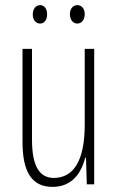

<svg xmlns="http://www.w3.org/2000/svg" viewBox="-20 -720 458 750"><path d="M108 -664C108 -643 119 -628 137 -628C153 -628 164 -642 164 -664C164 -686 153 -700 137 -700C119 -700 108 -684 108 -664ZM253 -665C253 -643 265 -628 282 -628C299 -628 311 -643 311 -665C311 -687 298 -700 282 -700C265 -700 253 -685 253 -665ZM348 -529H311V-233C311 -90 266 -25 190 -25C135 -25 105 -70 105 -174V-529H68V-165C68 -49 104 10 185 10C264 10 298 -47 313 -104H316L319 0H348Z"/></svg>

Font: Noto Sans Armenian ExtraCondensed ExtraLight
Style: Regular
Weight: 200
Width: 2
Designer: Monotype Design Team
Foundry: Monotype Imaging Inc.
Version: Version 2.008